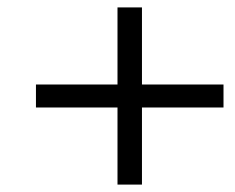

<svg xmlns="http://www.w3.org/2000/svg" viewBox="-20 -609 635 518"><path d="M363 -319V-111H297V-319H77V-381H297V-589H363V-381H583V-319Z"/></svg>

Font: Gen
Style: Regular
Weight: 400
Version: Version 1.000;PS 001.001;hotconv 1.0.56